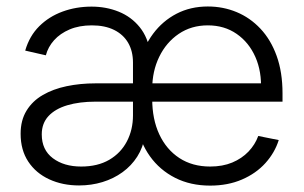

<svg xmlns="http://www.w3.org/2000/svg" viewBox="-20 -564 941 595"><path d="M225.1 10.7Q173.8 10.7 132.6 -8.3Q91.3 -27.3 67.6 -63.2Q43.9 -99.1 43.9 -149.4Q43.9 -191.4 62.3 -221.2Q80.6 -251 112.5 -269.5Q144.5 -288.1 186.5 -296.9Q228.5 -305.7 275.9 -305.7H817.9L788.6 -283.7Q791.5 -341.8 771.5 -387.2Q751.5 -432.6 713.4 -459Q675.3 -485.4 624 -485.4Q572.8 -485.4 533.9 -459Q495.1 -432.6 473.4 -387.9Q451.7 -343.3 451.7 -288.1V-257.3Q451.7 -194.8 473.6 -147.7Q495.6 -100.6 535.9 -74.2Q576.2 -47.9 631.3 -47.9Q669.9 -47.9 699.7 -60.3Q729.5 -72.8 750 -94.2Q770.5 -115.7 780.3 -142.6L843.8 -129.9Q831.5 -90.8 802.5 -58.6Q773.4 -26.4 729.7 -7.6Q686 11.2 631.3 11.2Q570.3 11.2 522.7 -12.9Q475.1 -37.1 444.6 -79.8Q414.1 -122.6 404.3 -177.7L411.1 -366.2Q424.8 -419.4 454.3 -459.2Q483.9 -499 527.1 -521.5Q570.3 -543.9 624 -543.9Q671.4 -543.9 713.1 -526.6Q754.9 -509.3 787.1 -475.1Q819.3 -440.9 837.4 -390.6Q855.5 -340.3 855.5 -274.9V-249H276.4Q226.1 -249 188.5 -237.8Q150.9 -226.6 130.1 -204.1Q109.4 -181.6 109.4 -147.5Q109.4 -99.6 143.8 -73.7Q178.2 -47.9 231.4 -47.9Q282.7 -47.9 318.6 -68.8Q354.5 -89.8 373.3 -126Q392.1 -162.1 392.1 -206.5V-370.1Q392.1 -405.3 377.2 -431.2Q362.3 -457 333.7 -471.2Q305.2 -485.4 264.6 -485.4Q225.6 -485.4 196 -472.9Q166.5 -460.4 147.7 -439.5Q128.9 -418.5 122.1 -392.6L58.1 -407.2Q71.3 -452.6 101.6 -482.7Q131.8 -512.7 173.8 -528.1Q215.8 -543.5 263.7 -543.5Q309.1 -543.5 347.9 -527.8Q386.7 -512.2 412.8 -480Q439 -447.8 446.3 -397.9L436 -143.6L429.2 -142.6Q423.3 -106.9 405.3 -78.6Q387.2 -50.3 359.6 -30.3Q332 -10.3 297.6 0.2Q263.2 10.7 225.1 10.7Z"/></svg>

Font: Inter 20pt Light
Style: Regular
Weight: 300
Version: Version 4.001;git-66647c0bb